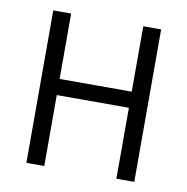

<svg xmlns="http://www.w3.org/2000/svg" viewBox="-65 -583 629 645"><g transform="rotate(10 250.0 -260.0)"><path d="M66 0V-520H127V-297H373V-520H434V0H373V-242H127V0Z"/></g></svg>

Font: Iosevka Fixed SS04 Light
Style: Regular
Weight: 300
Monospace: yes
Designer: Belleve Invis
Foundry: Belleve Invis
Version: Version 32.5.0